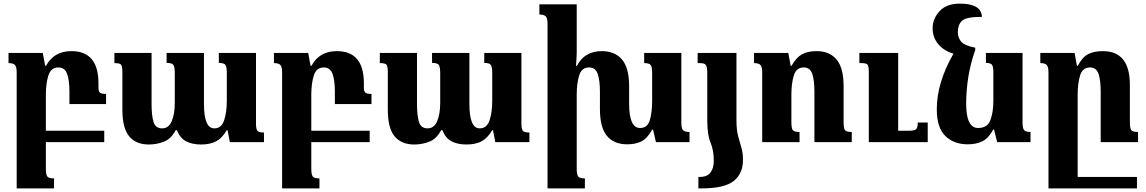

<svg xmlns="http://www.w3.org/2000/svg" viewBox="-20 -784 6319 1059"><path d="M278 200Q249 200 241 189.5Q233 179 233 147V0H555V-63H233V-262Q233 -324 247 -368Q261 -412 302 -412Q337 -412 350 -377Q363 -342 363 -278V-210H565V-266Q537 -266 530 -274Q523 -282 523 -302V-325Q523 -502 374 -502Q277 -502 234 -421H229L216 -492H27V-436Q52 -436 62 -426Q72 -416 72 -384V255H278Z M1187 -492V-437Q1216 -437 1223.5 -425.5Q1231 -414 1231 -383V-229Q1231 -164 1216 -120Q1201 -76 1162 -76Q1105 -76 1105 -210V-492H899V-437Q928 -437 936 -426.5Q944 -416 944 -381V-217Q944 -156 927.5 -116Q911 -76 874 -76Q838 -76 827 -111Q816 -146 816 -210V-492H611V-436Q640 -436 647.5 -427.5Q655 -419 655 -386V-179Q655 -77 692.5 -32Q730 13 801 13Q844 13 884 -2.5Q924 -18 949 -66H956Q973 -22 1006.5 -4.5Q1040 13 1089 13Q1139 13 1172 -4.5Q1205 -22 1231 -66H1235L1248 0H1436V-53Q1407 -53 1399.5 -63Q1392 -73 1392 -101V-492Z M1742 200Q1713 200 1705 189.5Q1697 179 1697 147V0H2019V-63H1697V-262Q1697 -324 1711 -368Q1725 -412 1766 -412Q1801 -412 1814 -377Q1827 -342 1827 -278V-210H2029V-266Q2001 -266 1994 -274Q1987 -282 1987 -302V-325Q1987 -502 1838 -502Q1741 -502 1698 -421H1693L1680 -492H1491V-436Q1516 -436 1526 -426Q1536 -416 1536 -384V255H1742Z M2651 -492V-437Q2680 -437 2687.5 -425.5Q2695 -414 2695 -383V-229Q2695 -164 2680 -120Q2665 -76 2626 -76Q2569 -76 2569 -210V-492H2363V-437Q2392 -437 2400 -426.5Q2408 -416 2408 -381V-217Q2408 -156 2391.5 -116Q2375 -76 2338 -76Q2302 -76 2291 -111Q2280 -146 2280 -210V-492H2075V-436Q2104 -436 2111.5 -427.5Q2119 -419 2119 -386V-179Q2119 -77 2156.5 -32Q2194 13 2265 13Q2308 13 2348 -2.5Q2388 -18 2413 -66H2420Q2437 -22 2470.5 -4.5Q2504 13 2553 13Q2603 13 2636 -4.5Q2669 -22 2695 -66H2699L2712 0H2900V-53Q2871 -53 2863.5 -63Q2856 -73 2856 -101V-492Z M3738 -107V-492H3533V-436Q3560 -436 3568.5 -426Q3577 -416 3577 -383V-229Q3577 -166 3564.5 -122Q3552 -78 3510 -78Q3450 -78 3450 -213V-309Q3450 -410 3410.5 -456Q3371 -502 3300 -502Q3204 -502 3162 -421H3157Q3158 -439 3159.5 -456.5Q3161 -474 3161 -493V-760H2955V-704Q2980 -704 2990 -694Q3000 -684 3000 -652V255H3206V200Q3177 200 3169 189.5Q3161 179 3161 147V-262Q3161 -324 3174.5 -368Q3188 -412 3229 -412Q3264 -412 3276.5 -377Q3289 -342 3289 -278V-182Q3289 -81 3327.5 -34.5Q3366 12 3440 12Q3485 12 3517.5 -4Q3550 -20 3577 -69H3582L3598 0H3783V-56Q3758 -56 3748 -65.5Q3738 -75 3738 -107Z M3881 -122Q3881 -40 3899 2.5Q3917 45 3917 103Q3917 143 3899 167.5Q3881 192 3838 192H3832V255H3851Q3975 255 4026.5 214.5Q4078 174 4078 98Q4078 59 4069 29.5Q4060 0 4051 -34Q4042 -68 4042 -122V-492H3828V-436H3840Q3865 -436 3873 -426Q3881 -416 3881 -379Z M4678 -56Q4648 -56 4640.5 -66.5Q4633 -77 4633 -112V-309Q4633 -410 4594 -456Q4555 -502 4484 -502Q4434 -502 4402.5 -484Q4371 -466 4346 -421H4341L4328 -492H4139V-436Q4164 -436 4174 -426Q4184 -416 4184 -384V0H4390V-56Q4361 -56 4353 -66Q4345 -76 4345 -109V-262Q4345 -324 4358.5 -368Q4372 -412 4413 -412Q4448 -412 4460 -377Q4472 -342 4472 -278V0H4678ZM5097 -108H5042Q5042 -79 5032.5 -71Q5023 -63 4994 -63H4934V-492H4720V-436H4732Q4757 -436 4764.5 -428Q4772 -420 4772 -388V0H5097Z M5458 -69H5463L5480 0H5664V-56Q5639 -56 5629.5 -65.5Q5620 -75 5620 -107V-492H5418V-437Q5444 -437 5451.5 -426.5Q5459 -416 5459 -384V-229Q5459 -164 5442.5 -121Q5426 -78 5375 -78Q5309 -78 5309 -212Q5309 -285 5321 -360Q5333 -435 5359 -508V-521Q5298 -533 5280.5 -555.5Q5263 -578 5263 -606Q5263 -647 5285.5 -669Q5308 -691 5396 -691Q5393 -764 5274 -764Q5200 -764 5162 -722Q5124 -680 5124 -629Q5124 -577 5155.5 -540Q5187 -503 5239 -488Q5147 -328 5147 -181Q5147 -80 5194 -34Q5241 12 5318 12Q5365 12 5399 -5Q5433 -22 5458 -69Z M6251 192H5924V-262Q5924 -324 5937.5 -368Q5951 -412 5992 -412Q6027 -412 6039 -377Q6051 -342 6051 -278V0H6257V-56Q6228 -56 6220 -66Q6212 -76 6212 -110V-316Q6212 -502 6063 -502Q6013 -502 5981 -485Q5949 -468 5925 -421H5920L5907 -492H5718V-436Q5743 -436 5753 -426Q5763 -416 5763 -384V255H6251Z"/></svg>

Font: Noto Serif Armenian SemiCondensed Extra
Style: Regular
Weight: 800
Width: 4
Designer: Monotype Design Team
Foundry: Monotype Imaging Inc.
Version: Version 1.901